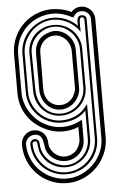

<svg xmlns="http://www.w3.org/2000/svg" viewBox="-54 -581 530 848"><g transform="rotate(-5 210.5 -156.5)"><path d="M139.9 -14.9Q113.5 -26.4 92.3 -43.3Q71 -60.3 56 -82.2Q41 -104 33 -130.1Q24.9 -156.2 24.9 -185.8V-356Q24.9 -381.8 31.4 -405.8Q37.8 -429.7 49.8 -450.4Q61.8 -471.2 78.5 -488Q95.2 -504.9 115.7 -516.8Q136.2 -528.8 160 -535.4Q183.8 -542 210 -542Q219.5 -542 230.6 -540.6Q241.7 -539.3 252.9 -536.7Q264.2 -534.2 274.7 -530.5Q285.2 -526.9 293 -522Q302 -531 312.7 -536.5Q323.5 -542 336.9 -542Q348.9 -542 359.6 -537.5Q370.4 -533 378.4 -525Q386.5 -517.1 391.2 -506.5Q396 -495.8 396 -483.9V43Q396 67.4 389.4 90.8Q382.8 114.3 370.7 134.9Q358.6 155.5 341.7 172.9Q324.7 190.2 304 202.6Q283.2 215.1 259.4 222Q235.6 229 210 229Q184.1 229 160.4 222.4Q136.7 215.8 116.2 203.7Q95.7 191.7 78.9 174.7Q62 157.7 50 137Q38.1 116.2 31.5 92.5Q24.9 68.8 24.9 43Q24.9 31 29.3 20.3Q33.7 9.5 41.5 1.5Q49.3 -6.6 59.9 -11.4Q70.6 -16.1 83 -16.1Q95.5 -16.1 106.1 -11.5Q116.7 -6.8 124.5 1.1Q132.3 9 136.7 19.8Q141.1 30.5 141.1 43Q141.1 56.6 146.6 69Q152.1 81.3 161.4 90.6Q170.7 99.9 183.2 105.5Q195.8 111.1 210 111.1Q220.5 111.1 230.2 108.2Q240 105.2 248.2 99.7Q256.3 94.2 262.8 86.5Q269.3 78.9 272.9 69.1Q275.1 62.3 277.6 56.4Q280 50.5 280 43V-13.9Q263.4 -6.3 245.7 -3.2Q228 0 210 0Q191.2 0 174.3 -3.7Q157.5 -7.3 139.9 -14.9ZM43 -185.8Q43 -164.3 49 -143.7Q54.9 -123 65.8 -104.6Q76.7 -86.2 91.8 -70.7Q106.9 -55.2 125.5 -43.9Q144 -32.7 165.4 -26.4Q186.8 -20 210 -20Q222.7 -20 233.9 -21.5Q245.1 -22.9 255.7 -26Q266.4 -29.1 276.7 -33.6Q287.1 -38.1 298.1 -43.9V43Q298.1 61.3 291.3 77.4Q284.4 93.5 272.5 105.5Q260.5 117.4 244.4 124.3Q228.3 131.1 210 131.1Q196.8 131.1 184.2 127.3Q171.6 123.5 160.8 116.3Q149.9 109.1 141.4 99Q132.8 88.9 127.9 75.9Q125.5 69.1 124.3 61Q123 53 121.8 44.9Q120.6 36.9 118.5 29.4Q116.5 22 112.3 16.4Q108.2 10.7 101.2 7.3Q94.2 3.9 83 3.9Q75.2 3.9 67.9 7.1Q60.5 10.3 55.1 15.6Q49.6 21 46.3 28.1Q43 35.2 43 43Q43 65.7 49.1 86.9Q55.2 108.2 66 126.6Q76.9 145 92.3 160.2Q107.7 175.3 126.2 186.2Q144.8 197 166 203Q187.3 209 210 209Q231.7 209 252.6 203.1Q273.4 197.3 292 186.4Q310.5 175.5 326.2 160.4Q341.8 145.3 353 126.8Q364.3 108.4 370.6 87.2Q377 65.9 377 43V-483.9Q377 -492.2 373.7 -499.1Q370.4 -506.1 364.9 -511.2Q359.4 -516.4 352.1 -519.2Q344.7 -522 336.9 -522Q329.8 -522 324.5 -520.1Q319.1 -518.3 314.8 -515Q310.5 -511.7 307 -507.2Q303.5 -502.7 300 -497.1Q286.9 -503.7 275.4 -508.4Q263.9 -513.2 253.1 -516.2Q242.2 -519.3 231.7 -520.6Q221.2 -522 210 -522Q187 -522 165.6 -516.1Q144.3 -510.3 125.7 -499.6Q107.2 -489 91.9 -473.9Q76.7 -458.7 65.8 -440.3Q54.9 -421.9 49 -400.5Q43 -379.2 43 -356ZM210 -39.1Q189.2 -39.1 170.3 -44.3Q151.4 -49.6 134.9 -59.2Q118.4 -68.8 105 -82.3Q91.6 -95.7 82 -111.9Q72.5 -128.2 67.3 -146.9Q62 -165.5 62 -185.8V-356Q62 -378.4 68.5 -399.2Q75 -419.9 86.8 -437.5Q98.6 -455.1 115.5 -469Q132.3 -482.9 153.1 -491.9Q179.4 -503.9 210 -503.9Q240.2 -503.9 268.1 -492.1Q295.9 -480.2 316.9 -459Q316.9 -465.1 316.5 -472.8Q316.2 -480.5 317.6 -487.4Q319.1 -494.4 323.4 -499.1Q327.6 -503.9 336.9 -503.9Q346.2 -503.9 352.1 -498.9Q357.9 -493.9 357.9 -483.9V43Q357.9 63.7 352.7 82.6Q347.4 101.6 337.8 117.9Q328.1 134.3 314.7 147.6Q301.3 160.9 284.8 170.3Q268.3 179.7 249.4 184.8Q230.5 189.9 210 189.9Q189.7 189.9 170.9 184.7Q152.1 179.4 135.6 170Q119.1 160.6 105.6 147.2Q92 133.8 82.4 117.6Q72.8 101.3 67.4 82.4Q62 63.5 62 43Q62 38.8 63.7 35.2Q65.4 31.5 68.4 28.8Q71.3 26.1 75.1 24.5Q78.9 22.9 83 22.9Q86.7 22.9 90.3 24.4Q94 25.9 96.9 29.1Q100.1 32 101.6 35.6Q103 39.3 103 43Q103 59.6 107.8 74.6Q112.5 89.6 121.3 102.4Q130.1 115.2 142.5 125.1Q154.8 135 169.9 141.1Q179.9 144.8 189.7 147.3Q199.5 149.9 210 149.9Q232.2 149.9 251.6 141.5Q271 133.1 285.5 118.5Q300 104 308.5 84.6Q316.9 65.2 316.9 43V-84L314.9 -81.1Q305.2 -70.6 292.8 -62.6Q280.5 -54.7 266.7 -49.4Q252.9 -44.2 238.4 -41.6Q223.9 -39.1 210 -39.1ZM72 -185.8Q71.8 -170.4 75.7 -154.2Q79.6 -137.9 87.6 -122.8Q95.7 -107.7 107.5 -94.2Q119.4 -80.8 134.9 -70.8Q150.4 -60.8 169.2 -54.9Q188 -49.1 210 -49.1Q224.1 -49.1 238.6 -51.9Q253.2 -54.7 266.7 -60.3Q280.3 -65.9 292.1 -74.3Q304 -82.8 313 -94L326.9 -111.1V43Q326.9 66.9 317.6 88Q308.3 109.1 292.4 124.9Q276.4 140.6 255.1 149.8Q233.9 158.9 210 158.9Q192.6 158.9 176.3 153.9Q159.9 148.9 145.6 139.6Q131.3 130.4 120.1 117.2Q108.9 104 102.1 87.9Q99.1 80.8 97.5 73.4Q95.9 65.9 95 59Q94 52 93.3 45.8Q92.5 39.6 91.1 34.9Q88.6 34.2 86.9 33.6Q85.2 33 83 33Q78.4 33 75.2 35.8Q72 38.6 72 43Q72 71.5 82.9 96.6Q93.8 121.6 112.5 140.4Q131.3 159.2 156.4 170Q181.4 180.9 210 180.9Q238.5 180.9 263.5 170Q288.6 159.2 307.4 140.4Q326.2 121.6 337 96.6Q347.9 71.5 347.9 43V-483.9Q347.9 -485.6 347.2 -487.5Q346.4 -489.5 345 -491Q342.3 -495.1 336.9 -495.1Q334.7 -495.1 333.1 -493.8Q331.5 -492.4 330.1 -491Q328.6 -490 327.8 -486Q326.9 -481.9 326.5 -476.2Q326.2 -470.5 326.2 -463.6Q326.2 -456.8 326.3 -450.4Q326.4 -444.1 326.7 -438.8Q326.9 -433.6 326.9 -430.9Q323.2 -435.5 320.1 -440.4Q316.9 -445.3 313 -449Q303.2 -459.5 291.3 -468Q279.3 -476.6 266 -482.5Q252.7 -488.5 238.4 -491.8Q224.1 -495.1 210 -495.1Q181.2 -495.1 156 -483.6Q130.9 -472.2 112.2 -452.9Q93.5 -433.6 82.8 -408.4Q72 -383.3 72 -356ZM326.9 -186Q326.9 -161.6 317.6 -140.5Q308.3 -119.4 292.4 -103.8Q276.4 -88.1 255.1 -79.1Q233.9 -70.1 210 -70.1Q184.1 -70.1 163 -80Q141.8 -89.8 126.7 -106.3Q111.6 -122.8 103.3 -144.3Q95 -165.8 95 -189L93 -356Q92.5 -380.9 101.7 -402Q110.8 -423.1 126.7 -438.7Q142.6 -454.3 164.1 -463.1Q185.5 -471.9 210 -471.9Q234.4 -471.9 255.6 -463.1Q276.9 -454.3 292.7 -438.7Q308.6 -423.1 317.7 -402Q326.9 -380.9 326.9 -356ZM316.9 -356Q316.9 -377.7 308.5 -397.3Q300 -417 285.5 -431.8Q271 -446.5 251.6 -455.3Q232.2 -464.1 210 -464.1Q188.2 -464.1 168.7 -455.2Q149.2 -446.3 134.4 -431.4Q119.6 -416.5 111.1 -397Q102.5 -377.4 103 -356L105 -189.9Q106 -166.7 113.9 -146.5Q121.8 -126.2 135.4 -111.2Q148.9 -96.2 167.8 -87.6Q186.8 -79.1 210 -79.1Q232.2 -79.1 251.6 -87.5Q271 -95.9 285.5 -110.5Q300 -125 308.5 -144.4Q316.9 -163.8 316.9 -186ZM298.1 -186Q298.1 -167.7 290.8 -151.5Q283.4 -135.3 271.2 -123.2Q259 -111.1 243.2 -104Q227.3 -96.9 210 -96.9Q189.7 -96.9 173.5 -105.2Q157.2 -113.5 145.8 -126.8Q134.3 -140.1 128.2 -157.2Q122.1 -174.3 122.1 -191.9V-356Q122.1 -369.4 125.7 -382Q129.4 -394.5 136.4 -405.2Q143.3 -415.8 153.3 -424Q163.3 -432.1 176 -437Q184.3 -439.9 192.6 -442.5Q200.9 -445.1 210 -445.1Q228.8 -445.1 244.9 -437.6Q261 -430.2 272.8 -417.8Q284.7 -405.5 291.4 -389.4Q298.1 -373.3 298.1 -356ZM280 -356Q278.8 -370.1 272.8 -382.8Q266.8 -395.5 257.4 -404.8Q248 -414.1 235.7 -419.6Q223.4 -425 210 -425Q195.8 -425 183.2 -419.6Q170.7 -414.1 161.4 -404.8Q152.1 -395.5 146.6 -382.8Q141.1 -370.1 141.1 -356Q141.1 -314.5 140.5 -273.7Q139.9 -232.9 139.9 -191.9Q139.9 -176.5 144.9 -162.8Q149.9 -149.2 159.2 -139Q168.5 -128.9 181.3 -122.9Q194.1 -116.9 210 -116.9Q220.5 -116.9 230.2 -120Q240 -123 248.2 -128.7Q256.3 -134.3 262.8 -142.2Q269.3 -150.1 272.9 -159.9Q276.1 -166.7 278.1 -172.6Q280 -178.5 280 -186Z"/></g></svg>

Font: TafelwerkOT
Style: Regular
Weight: 400
Designer: Peter Wiegel
Foundry: Peter Wiegel, based on an original design named Oxford by Christine Lord, 1969
Version: Version 1.000